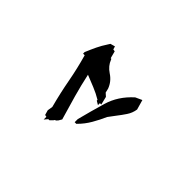

<svg xmlns="http://www.w3.org/2000/svg" viewBox="-35 -927 1071 1071"><g transform="rotate(-45 500.0 -392.0)"><path d="M312.5 -358.9V-372.1H336.9Q418.9 -351.1 501 -327.1Q585.4 -302.7 649.4 -231L667 -192.4L608.9 -175.8Q578.1 -180.2 551.8 -197.8Q526.9 -214.4 502 -233.9L460.9 -264.6Q422.9 -281.2 384.8 -303.2Q345.7 -325.7 314.9 -356.9ZM487.3 -336.9V-347.7H471.7L484.9 -370.1H490.7Q510.3 -402.8 524.4 -437.7Q538.6 -472.7 552.2 -506.8Q481.9 -491.7 416 -473.1L274.4 -432.1L252.9 -444.8V-447.3H249.5L240.7 -461.4L236.8 -462.9L220.7 -479V-487.8L200.7 -504.9H222.2L224.6 -517.1L253.4 -525.4L284.7 -520.5Q369.1 -543 453.6 -558.6Q535.2 -573.7 616.2 -596.7V-609.4H628.4Q662.6 -595.2 691.7 -581.3Q720.7 -567.4 749.5 -548.3L762.7 -540L770.5 -512.2L752 -506.8L750 -493.7L707 -482.4V-477.1L702.1 -475.1Q666.5 -461.4 643.6 -426.8Q618.7 -388.2 576.7 -372.6L551.8 -366.7L535.6 -348.6Z"/></g></svg>

Font: Bakudai
Style: Bold
Weight: 700
Version: Version 1.48